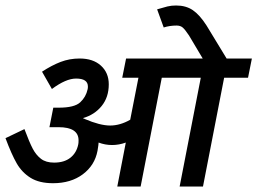

<svg xmlns="http://www.w3.org/2000/svg" viewBox="-50 -679 937 699"><path d="M766 -396 689 0H604L681 -396H539L462 0H377L408 -160Q383 -151 358 -151Q333 -151 309 -160Q309 -154 305 -130Q295 -77 251.5 -44.5Q208 -12 143 -12Q93 -12 61.5 -31.5Q30 -51 11 -84Q-8 -117 -30 -176L39 -209Q57 -161 69 -138Q81 -115 99 -101Q117 -87 147 -87Q184 -87 206.5 -105Q229 -123 235 -154Q236 -159 236 -168Q236 -216 163 -216H152H130L144 -287H164Q221 -287 242 -306.5Q263 -326 269 -354Q270 -358 270 -364Q270 -393 227 -393Q190 -393 139 -355L103 -418Q138 -441 170.5 -453.5Q203 -466 240 -466Q289 -466 317.5 -440Q346 -414 346 -372Q346 -325 320 -293Q294 -261 252 -249L253 -248Q256 -248 258 -246Q314 -222 351 -222Q387 -222 424 -243L454 -396H395L409 -466H688L638 -550Q624 -571 615.5 -578.5Q607 -586 593 -586Q568 -586 546 -579L522 -645Q545 -652 559.5 -655.5Q574 -659 591 -659Q627 -659 652 -642Q677 -625 702 -586L775 -466H867L853 -396Z"/></svg>

Font: Cambay Devanagari
Style: Bold Italic
Weight: 700
Designer: Pooja Saxena
Foundry: Pooja Saxena
Version: Version 1.005;PS 001.005;hotconv 1.0.70;makeotf.lib2.5.58329